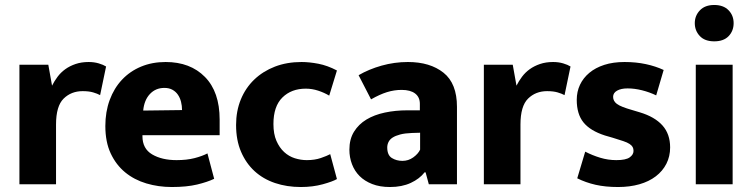

<svg xmlns="http://www.w3.org/2000/svg" viewBox="-20 -740 3031 771"><path d="M58 0V-480H174L189 -396Q198 -414 211 -431.5Q224 -449 242 -462Q260 -475 283.5 -483Q307 -491 336 -491Q358 -491 376.5 -485.5Q395 -480 406 -473L382 -358Q371 -364 354 -369Q337 -374 312 -374Q266 -374 235.5 -344Q205 -314 205 -240V0Z M862 -197H552V-193Q552 -143 591 -120Q630 -97 689 -97Q730 -97 761 -105Q792 -113 813 -124L840 -22Q813 -9 771.5 1Q730 11 670 11Q616 11 567.5 -3.5Q519 -18 482.5 -48Q446 -78 424.5 -124Q403 -170 403 -234Q403 -291 420.5 -338.5Q438 -386 470 -420Q502 -454 546.5 -472.5Q591 -491 645 -491Q744 -491 803 -431Q862 -371 862 -260ZM711 -298Q711 -315 707 -331Q703 -347 694.5 -359.5Q686 -372 672.5 -379.5Q659 -387 640 -387Q605 -387 582 -362.5Q559 -338 555 -296Z M1212 -97Q1244 -97 1268.5 -105.5Q1293 -114 1306 -121L1333 -21Q1316 -11 1276 0Q1236 11 1188 11Q1132 11 1084.5 -5Q1037 -21 1002.5 -52.5Q968 -84 948 -130.5Q928 -177 928 -238Q928 -294 947 -340.5Q966 -387 1001 -420.5Q1036 -454 1084 -472.5Q1132 -491 1191 -491Q1222 -491 1258.5 -484Q1295 -477 1333 -457L1302 -356Q1282 -368 1257.5 -376Q1233 -384 1208 -384Q1150 -384 1114 -348.5Q1078 -313 1078 -242Q1078 -202 1090 -174.5Q1102 -147 1121 -129.5Q1140 -112 1164 -104.5Q1188 -97 1212 -97Z M1420 -438Q1461 -462 1512.5 -476.5Q1564 -491 1618 -491Q1707 -491 1761 -448Q1815 -405 1815 -311V0H1702L1689 -48H1685Q1665 -22 1629.5 -5.5Q1594 11 1546 11Q1505 11 1474.5 -1Q1444 -13 1424 -33Q1404 -53 1393.5 -80.5Q1383 -108 1383 -139Q1383 -181 1401.5 -211Q1420 -241 1451.5 -260Q1483 -279 1525.5 -288Q1568 -297 1616 -297H1666V-323Q1666 -350 1647 -364.5Q1628 -379 1593 -379Q1563 -379 1534 -370Q1505 -361 1470 -341ZM1667 -207 1634 -206Q1606 -205 1587 -200Q1568 -195 1556.5 -187.5Q1545 -180 1540 -169.5Q1535 -159 1535 -148Q1535 -117 1553.5 -105.5Q1572 -94 1596 -94Q1620 -94 1639.5 -108Q1659 -122 1667 -139Z M1923 0V-480H2039L2054 -396Q2063 -414 2076 -431.5Q2089 -449 2107 -462Q2125 -475 2148.5 -483Q2172 -491 2201 -491Q2223 -491 2241.5 -485.5Q2260 -480 2271 -473L2247 -358Q2236 -364 2219 -369Q2202 -374 2177 -374Q2131 -374 2100.5 -344Q2070 -314 2070 -240V0Z M2615 -357Q2588 -370 2558 -377.5Q2528 -385 2500 -385Q2474 -385 2458 -376Q2442 -367 2442 -351Q2442 -334 2457.5 -322.5Q2473 -311 2519 -298L2549 -289Q2609 -271 2640 -236.5Q2671 -202 2671 -148Q2671 -112 2656 -82.5Q2641 -53 2613.5 -32Q2586 -11 2547.5 0Q2509 11 2462 11Q2411 11 2371.5 2Q2332 -7 2298 -24L2330 -131Q2359 -116 2390.5 -106.5Q2422 -97 2455 -97Q2493 -97 2508.5 -108Q2524 -119 2524 -134Q2524 -143 2520.5 -149.5Q2517 -156 2508 -162Q2499 -168 2482.5 -173.5Q2466 -179 2440 -187L2409 -196Q2350 -215 2323 -248.5Q2296 -282 2296 -339Q2296 -372 2309 -399.5Q2322 -427 2346.5 -447.5Q2371 -468 2406.5 -479.5Q2442 -491 2488 -491Q2534 -491 2573.5 -482.5Q2613 -474 2645 -459Z M2774 0V-480H2922V0ZM2848 -574Q2810 -574 2790 -595.5Q2770 -617 2770 -647Q2770 -677 2790.5 -698.5Q2811 -720 2848 -720Q2885 -720 2905.5 -699Q2926 -678 2926 -647Q2926 -616 2906 -595Q2886 -574 2848 -574Z"/></svg>

Font: Ek Mukta ExtraBold
Style: Regular
Weight: 800
Designer: Girish Dalvi and Yashodeep Gholap
Foundry: Ek Type
Version: Version 2.538;PS 1.002;hotconv 16.6.51;makeotf.lib2.5.65220;